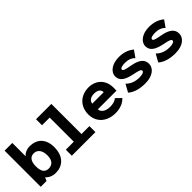

<svg xmlns="http://www.w3.org/2000/svg" viewBox="141 -1597 2532 2532"><g transform="rotate(-45 1407.5 -331.0)"><path d="M318 12C442 12 542 -69 542 -244C542 -400 452 -480 325 -482C270 -483 219 -461 189 -426V-674H45V0H153L175 -48C209 -8 260 12 318 12ZM289 -95C223 -95 189 -142 190 -240C191 -331 228 -378 291 -378C361 -378 401 -321 401 -231C401 -130 351 -95 289 -95Z M625 0H1065V-112H917V-674H631V-562H774V-112H625Z M1431 12C1509 12 1584 -12 1634 -67L1563 -136C1530 -105 1483 -98 1437 -98C1369 -98 1306 -127 1299 -190H1648C1649 -205 1649 -231 1649 -246C1649 -396 1546 -482 1417 -482C1272 -482 1163 -386 1163 -231C1163 -78 1280 12 1431 12ZM1300 -295C1309 -347 1349 -372 1411 -372C1474 -372 1513 -347 1515 -295Z M1986 12C2123 12 2203 -55 2203 -138C2203 -217 2146 -265 2020 -288C1933 -304 1894 -313 1894 -336C1894 -360 1934 -371 1984 -371C2042 -371 2095 -355 2127 -316L2194 -411C2137 -460 2064 -482 1981 -482C1855 -482 1768 -417 1768 -335C1768 -251 1836 -211 1956 -186C2045 -168 2076 -159 2076 -134C2076 -113 2043 -98 1988 -98C1903 -98 1844 -124 1797 -171L1737 -63C1801 -9 1885 12 1986 12Z M2549 12C2686 12 2766 -55 2766 -138C2766 -217 2709 -265 2583 -288C2496 -304 2457 -313 2457 -336C2457 -360 2497 -371 2547 -371C2605 -371 2658 -355 2690 -316L2757 -411C2700 -460 2627 -482 2544 -482C2418 -482 2331 -417 2331 -335C2331 -251 2399 -211 2519 -186C2608 -168 2639 -159 2639 -134C2639 -113 2606 -98 2551 -98C2466 -98 2407 -124 2360 -171L2300 -63C2364 -9 2448 12 2549 12Z"/></g></svg>

Font: Inconsolata SemiExpanded Black
Style: Regular
Weight: 900
Width: 6
Monospace: yes
Designer: Raph Levien, Cyreal, Brenton Simpson
Foundry: Raph Levien, Cyreal, Google
Version: Version 3.100